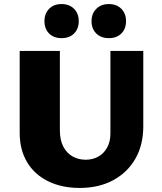

<svg xmlns="http://www.w3.org/2000/svg" viewBox="-20 -909 798 946"><path d="M373 17Q284 17 217 -16Q150 -49 113.5 -110Q77 -171 77 -255V-658H275V-267Q275 -219 292 -186.5Q309 -154 338 -138Q367 -122 402 -122Q437 -122 464.5 -137.5Q492 -153 508 -182Q524 -211 524 -251V-658H686V-287Q686 -195 647 -127Q608 -59 537.5 -21Q467 17 373 17ZM283 -721Q245 -721 222 -744Q199 -767 199 -805Q199 -842 222 -865.5Q245 -889 283 -889Q322 -889 345 -865.5Q368 -842 368 -805Q368 -767 345 -744Q322 -721 283 -721ZM516 -721Q478 -721 454.5 -744Q431 -767 431 -805Q431 -842 454.5 -865.5Q478 -889 516 -889Q555 -889 578 -865.5Q601 -842 601 -805Q601 -767 578 -744Q555 -721 516 -721Z"/></svg>

Font: Ysabeau SC Black
Style: Regular
Weight: 900
Designer: Christian Thalmann (Catharsis Fonts)
Version: Version 2.001;gftools[0.9.30]; featfreeze: smcp